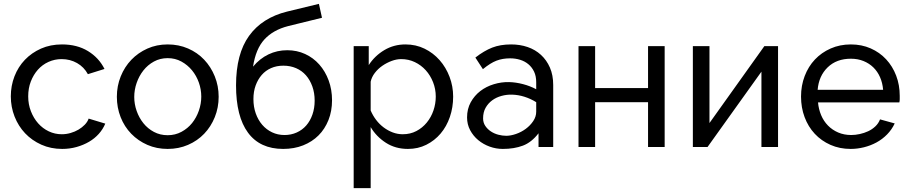

<svg xmlns="http://www.w3.org/2000/svg" viewBox="-20 -761 4713 994"><path d="M36 -262Q36 -317 55 -366Q74 -415 109 -451.5Q144 -488 192.5 -509.5Q241 -531 301 -531Q379 -531 435.5 -496.5Q492 -462 521 -404L435 -377Q415 -414 379 -434.5Q343 -455 299 -455Q263 -455 231 -440.5Q199 -426 176 -400Q153 -374 139.5 -339Q126 -304 126 -262Q126 -221 140 -185Q154 -149 177.5 -122.5Q201 -96 232.5 -81Q264 -66 300 -66Q323 -66 345.5 -72.5Q368 -79 386.5 -90Q405 -101 419 -115.5Q433 -130 439 -147L525 -121Q513 -92 491.5 -68Q470 -44 441 -27Q412 -10 376.5 0Q341 10 302 10Q243 10 194 -12Q145 -34 110 -71Q75 -108 55.5 -157.5Q36 -207 36 -262Z M848 10Q791 10 743 -11Q695 -32 659.5 -68.5Q624 -105 604.5 -154.5Q585 -204 585 -260Q585 -316 605 -365.5Q625 -415 660 -451.5Q695 -488 743 -509.5Q791 -531 848 -531Q905 -531 953.5 -510Q1002 -489 1037 -452Q1072 -415 1092 -365.5Q1112 -316 1112 -260Q1112 -204 1092 -154.5Q1072 -105 1037 -68.5Q1002 -32 953.5 -11Q905 10 848 10ZM675 -259Q675 -222 687.5 -186.5Q700 -151 722.5 -123Q745 -95 777 -78Q809 -61 848 -61Q887 -61 919.5 -78.5Q952 -96 974.5 -124Q997 -152 1009.5 -188Q1022 -224 1022 -261Q1022 -298 1009.5 -333.5Q997 -369 974 -397Q951 -425 919 -442.5Q887 -460 848 -460Q809 -460 777 -442.5Q745 -425 722.5 -396.5Q700 -368 687.5 -332Q675 -296 675 -259Z M1472 -626Q1394 -606 1349 -557Q1304 -508 1290 -416Q1325 -458 1370 -479.5Q1415 -501 1467 -501Q1517 -501 1559.5 -481.5Q1602 -462 1633 -427Q1664 -392 1681.5 -344.5Q1699 -297 1699 -242Q1699 -186 1680.5 -139.5Q1662 -93 1629 -60Q1596 -27 1549.5 -8.5Q1503 10 1446 10Q1326 10 1264 -74Q1202 -158 1202 -319Q1202 -482 1269.5 -575.5Q1337 -669 1466 -701L1631 -741L1647 -669ZM1292 -248Q1292 -208 1304 -174Q1316 -140 1337.5 -115Q1359 -90 1388.5 -76Q1418 -62 1453 -62Q1487 -62 1516 -75Q1545 -88 1565.5 -111.5Q1586 -135 1597.5 -168Q1609 -201 1609 -240Q1609 -280 1597 -313.5Q1585 -347 1564 -371Q1543 -395 1513 -408Q1483 -421 1447 -421Q1412 -421 1383.5 -408.5Q1355 -396 1335 -373Q1315 -350 1303.5 -318.5Q1292 -287 1292 -248Z M2092 10Q2027 10 1977.5 -22Q1928 -54 1899 -103V213H1811V-522H1889V-424Q1920 -472 1969.5 -501.5Q2019 -531 2079 -531Q2133 -531 2178 -509Q2223 -487 2256 -449.5Q2289 -412 2307.5 -363Q2326 -314 2326 -261Q2326 -205 2309 -155.5Q2292 -106 2261 -69.5Q2230 -33 2187 -11.5Q2144 10 2092 10ZM2065 -66Q2104 -66 2135.5 -82.5Q2167 -99 2189.5 -126.5Q2212 -154 2224 -189Q2236 -224 2236 -261Q2236 -300 2222 -335.5Q2208 -371 2184 -397.5Q2160 -424 2127.5 -439.5Q2095 -455 2057 -455Q2033 -455 2007.5 -445.5Q1982 -436 1959.5 -420.5Q1937 -405 1920.5 -383.5Q1904 -362 1899 -338V-189Q1910 -163 1927 -140.5Q1944 -118 1966 -101.5Q1988 -85 2013 -75.5Q2038 -66 2065 -66Z M2583 10Q2548 10 2515 -2Q2482 -14 2456 -35.5Q2430 -57 2414 -87Q2398 -117 2398 -153Q2398 -197 2417 -231.5Q2436 -266 2466.5 -289.5Q2497 -313 2536.5 -325Q2576 -337 2616 -336Q2651 -335 2687.5 -325.5Q2724 -316 2756 -299V-335Q2756 -367 2745 -390Q2734 -413 2715.5 -428.5Q2697 -444 2672.5 -451.5Q2648 -459 2621 -459Q2582 -459 2550.5 -447Q2519 -435 2480 -403L2441 -463Q2486 -498 2528 -514.5Q2570 -531 2626 -531Q2672 -531 2711.5 -517.5Q2751 -504 2780.5 -477Q2810 -450 2827 -411Q2844 -372 2844 -321V0H2768V-71Q2732 -24 2687 -7Q2642 10 2583 10ZM2756 -183V-232Q2727 -250 2695.5 -260Q2664 -270 2632 -271Q2604 -272 2576.5 -264.5Q2549 -257 2528 -241.5Q2507 -226 2494 -203Q2481 -180 2481 -148Q2481 -126 2492.5 -109Q2504 -92 2521.5 -80.5Q2539 -69 2560 -63.5Q2581 -58 2601 -58Q2624 -58 2651.5 -67.5Q2679 -77 2702 -94Q2725 -111 2740.5 -134Q2756 -157 2756 -183Z M3061 -305H3335V-522H3421V0H3335V-232H3061V0H2975V-522H3061Z M3653 -124 3937 -522H4008V0H3922V-390L3643 0H3567V-522H3653Z M4384 10Q4327 10 4279.5 -11Q4232 -32 4198 -68.5Q4164 -105 4145.5 -154.5Q4127 -204 4127 -261Q4127 -318 4146 -367.5Q4165 -417 4199 -453Q4233 -489 4280.5 -510Q4328 -531 4385 -531Q4441 -531 4487.5 -510.5Q4534 -490 4567.5 -454Q4601 -418 4619.5 -369.5Q4638 -321 4638 -265Q4638 -257 4638 -248Q4638 -239 4636 -231H4215Q4218 -196 4231 -165Q4244 -134 4266.5 -111Q4289 -88 4319.5 -75Q4350 -62 4387 -62Q4408 -62 4431 -67Q4454 -72 4474.5 -81.5Q4495 -91 4511.5 -106.5Q4528 -122 4536 -143L4612 -122Q4597 -90 4572.5 -65Q4548 -40 4517.5 -23.5Q4487 -7 4452.5 1.5Q4418 10 4384 10ZM4552 -296Q4549 -332 4536 -361.5Q4523 -391 4501.5 -412Q4480 -433 4450.5 -445Q4421 -457 4385 -457Q4311 -457 4265 -412.5Q4219 -368 4213 -296Z"/></svg>

Font: IngvarSans
Style: Regular
Weight: 500
Version: Version 3.000